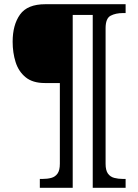

<svg xmlns="http://www.w3.org/2000/svg" viewBox="-20 -780 657 911"><path d="M169 111V69H182Q205 69 223.5 64Q242 59 253 43.5Q264 28 264 -3V-386H193Q135 -386 101.5 -413.5Q68 -441 54 -485.5Q40 -530 40 -582Q40 -662 75 -711Q110 -760 195 -760H576V-718H563Q529 -718 505 -705.5Q481 -693 481 -646V-3Q481 28 492 43.5Q503 59 522 64Q541 69 563 69H576V111H420V-709H325V111Z"/></svg>

Font: Noto Serif Khojki
Style: Regular
Weight: 400
Designer: Juan Bruce
Version: Version 2.002